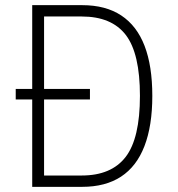

<svg xmlns="http://www.w3.org/2000/svg" viewBox="-20 -725 689 745"><path d="M105 0V-705H299Q390 -705 450.5 -665Q511 -625 541 -547Q571 -469 571 -353Q571 -237 540.5 -158Q510 -79 449.5 -39.5Q389 0 299 0ZM151 -44H297Q412 -44 467.5 -116Q523 -188 523 -353Q523 -518 468 -589.5Q413 -661 297 -661H151ZM41 -339V-380H329V-339Z"/></svg>

Font: Nunito Sans 7pt Condensed ExtraLight
Style: Regular
Weight: 250
Width: 3
Designer: Vernon Adams
Foundry: Vernon Adams
Version: Version 3.101;gftools[0.9.27]